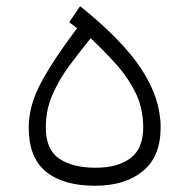

<svg xmlns="http://www.w3.org/2000/svg" viewBox="-20 -594 605 614"><path d="M236.3 -574.2Q373.5 -463.9 433.6 -371.1Q493.7 -278.3 493.7 -186.5Q493.7 -93.8 437 -46.9Q380.4 0 283.7 0Q182.6 0 127.2 -44.9Q71.8 -89.8 71.8 -186Q71.8 -258.3 113.8 -334.5Q155.8 -410.6 226.6 -503.9L201.2 -522.9ZM270 -471.7Q235.8 -429.7 202.9 -385.5Q169.9 -341.3 148.2 -292.2Q126.5 -243.2 126.5 -186Q126.5 -115.2 169.7 -86.4Q212.9 -57.6 285.6 -57.6Q356.9 -57.6 397.5 -88.4Q438 -119.1 438 -187Q438 -248.5 412.6 -299.1Q387.2 -349.6 348.6 -391.8Q310.1 -434.1 270 -471.7Z"/></svg>

Font: Vazir Thin UI
Style: Thin-UI
Weight: 100
Designer: Saber Rastikerdar
Foundry: Saber Rastikerdar
Version: Version 30.0.0